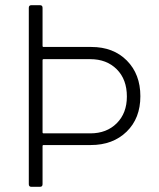

<svg xmlns="http://www.w3.org/2000/svg" viewBox="-20 -720 614 740"><path d="M521 -349Q521 -264 468 -212.5Q415 -161 330 -161H148Q144 -161 144 -157V-10Q144 0 134 0H101Q91 0 91 -10V-690Q91 -700 101 -700H134Q144 -700 144 -690V-543Q144 -539 148 -539H332Q417 -539 469 -486.5Q521 -434 521 -349ZM469 -348Q469 -414 430 -453Q391 -492 328 -492H148Q144 -492 144 -488V-210Q144 -206 148 -206H328Q391 -206 430 -245Q469 -284 469 -348Z"/></svg>

Font: Barlow Light
Style: Regular
Weight: 300
Designer: Jeremy Tribby
Foundry: Tribby Type
Version: Version 1.422